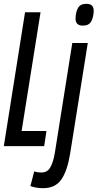

<svg xmlns="http://www.w3.org/2000/svg" viewBox="-31 -764 510 1004"><path d="M-11 0 100 -700H181L82 -79H212L200 0ZM421 -744Q460 -744 459 -706Q458 -674 446 -652Q434 -630 402 -630Q363 -630 364 -669Q365 -701 377 -722.5Q389 -744 421 -744ZM428 -539 336 38Q321 130 289.5 175Q258 220 194 220Q179 220 161.5 217.5Q144 215 128 209L148 132Q159 136 168 137Q177 138 186 138Q217 138 232.5 110.5Q248 83 256 34L347 -539Z"/></svg>

Font: Georama Extra Condensed Medium
Style: Italic
Weight: 500
Width: 2
Italic angle: -9°
Designer: Jean-Baptiste Levee
Foundry: Production Type
Version: Version 1.000